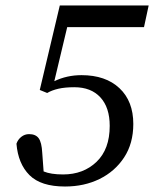

<svg xmlns="http://www.w3.org/2000/svg" viewBox="-20 -667 568 700"><path d="M217 13Q129 13 87.5 -28.5Q46 -70 40 -143Q45 -158 57.5 -168Q70 -178 86 -178Q110 -178 121 -163Q132 -148 134 -110L139 -42Q165 -31 210 -31Q284 -31 332 -77Q380 -123 380 -208Q380 -275 346 -312Q312 -349 251 -349Q217 -349 193 -343.5Q169 -338 152 -328L125 -339L198 -647H522L505 -568H225L178 -371Q224 -393 277 -393Q365 -393 415.5 -345.5Q466 -298 466 -215Q466 -144 432.5 -93Q399 -42 343 -14.5Q287 13 217 13Z"/></svg>

Font: Source Serif 4 SmText
Style: Italic
Weight: 400
Italic angle: -12°
Designer: Frank Grießhammer
Foundry: Adobe
Version: Version 4.005;hotconv 1.1.0;makeotfexe 2.6.0